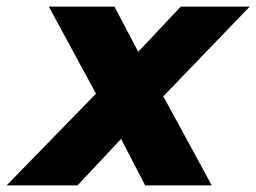

<svg xmlns="http://www.w3.org/2000/svg" viewBox="-80 -562 777 582"><path d="M-60 0 211 -278 68 -542H267L339 -405L468 -542H677L415 -270L562 0H360L287 -141L155 0Z"/></svg>

Font: Montserrat ExtraBold
Style: Italic
Weight: 800
Italic angle: -11.3°
Designer: Julieta Ulanovsky
Foundry: Julieta Ulanovsky
Version: Version 9.000; ttfautohint (v1.8.4.7-5d5b)